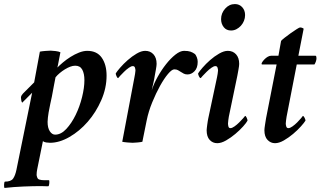

<svg xmlns="http://www.w3.org/2000/svg" viewBox="-75 -697 1579 944"><path d="M295 -374Q283 -374 270 -369Q257 -364 244 -356Q231 -348 219 -338Q207 -328 198 -317Q196 -309 191 -281Q186 -253 180 -222Q172 -187 164 -144Q162 -130 160.5 -119Q159 -108 159 -98Q159 -68 170 -51.5Q181 -35 196 -35Q225 -35 251 -63Q277 -91 297 -132Q317 -173 328.5 -219.5Q340 -266 340 -303Q340 -335 329.5 -354.5Q319 -374 295 -374ZM354 -447Q402 -447 425.5 -413Q449 -379 449 -325Q449 -264 423 -204.5Q397 -145 356.5 -98.5Q316 -52 266.5 -23.5Q217 5 171 5Q163 5 152.5 3.5Q142 2 136 -3L108 135Q105 149 105 163Q105 167 108 175.5Q111 184 119 186Q129 189 142 189Q155 189 166 189Q167 189 167.5 193.5Q168 198 167.5 203Q167 208 166 213Q165 218 162 219Q152 219 143.5 218.5Q135 218 127 218Q89 218 40.5 220Q-8 222 -52 227Q-54 227 -54.5 222.5Q-55 218 -55 212.5Q-55 207 -54 202Q-53 197 -51 196Q-21 196 -10.5 181Q0 166 6 137L83 -241L34 -192Q31 -196 29.5 -204Q28 -212 28 -217Q28 -223 31.5 -228.5Q35 -234 38 -237L93 -292L121 -443Q129 -445 147.5 -446.5Q166 -448 174 -448Q182 -448 198 -446Q214 -444 222 -440Q221 -433 218.5 -421.5Q216 -410 214 -398.5Q212 -387 210 -377.5Q208 -368 207 -365Q218 -376 234.5 -390Q251 -404 271.5 -417Q292 -430 313.5 -438.5Q335 -447 354 -447Z M639 -447Q664 -447 679.5 -430Q695 -413 695 -383Q695 -374 691.5 -355Q688 -336 686 -325Q685 -318 683 -307.5Q681 -297 678.5 -286.5Q676 -276 674 -267Q672 -258 671 -253Q681 -285 700 -319Q719 -353 741.5 -381.5Q764 -410 787.5 -428.5Q811 -447 830 -447Q850 -447 861.5 -443Q873 -439 884 -431Q889 -425 893 -414.5Q897 -404 897 -393Q897 -363 881.5 -347Q866 -331 847 -331Q836 -331 828.5 -335Q821 -339 814 -343.5Q807 -348 800 -352Q793 -356 782 -356Q770 -356 751 -333.5Q732 -311 712 -275Q692 -239 673.5 -194Q655 -149 646 -104L625 0Q617 2 601 3.5Q585 5 577 5Q569 5 552 3.5Q535 2 526 0L586 -317Q587 -321 589 -333.5Q591 -346 591 -350Q591 -357 588.5 -364.5Q586 -372 578 -372Q570 -372 558 -363.5Q546 -355 535 -344Q524 -333 515.5 -324Q507 -315 506 -313Q502 -313 498 -322Q494 -331 494 -336Q500 -346 516 -364.5Q532 -383 553 -401.5Q574 -420 597 -433.5Q620 -447 639 -447Z M1080 -677Q1102 -677 1116 -661.5Q1130 -646 1130 -623Q1130 -608 1124.5 -594.5Q1119 -581 1109.5 -570.5Q1100 -560 1087.5 -553.5Q1075 -547 1061 -547Q1038 -547 1025 -563.5Q1012 -580 1012 -603Q1012 -632 1032 -654.5Q1052 -677 1080 -677ZM992 -317Q993 -321 995 -333.5Q997 -346 997 -350Q997 -357 994.5 -364.5Q992 -372 984 -372Q976 -372 964 -363.5Q952 -355 941 -344Q930 -333 921.5 -324Q913 -315 912 -313Q907 -313 903 -322Q899 -331 899 -336Q905 -346 921 -364.5Q937 -383 958 -401.5Q979 -420 1002.5 -433.5Q1026 -447 1045 -447Q1070 -447 1085.5 -430Q1101 -413 1101 -383Q1101 -374 1097.5 -355Q1094 -336 1092 -325L1050 -123Q1049 -118 1047.5 -106Q1046 -94 1046 -90Q1046 -83 1048 -75Q1050 -67 1058 -67Q1066 -67 1078 -75.5Q1090 -84 1101 -95Q1112 -106 1120.5 -115.5Q1129 -125 1130 -127Q1134 -127 1138 -118Q1142 -109 1142 -104Q1137 -94 1120.5 -75.5Q1104 -57 1082 -38.5Q1060 -20 1036.5 -6.5Q1013 7 993 7Q971 7 956 -9Q941 -25 941 -57Q941 -61 942 -68.5Q943 -76 944 -84.5Q945 -93 946.5 -101.5Q948 -110 949 -115Z M1307 -496Q1311 -501 1325 -512Q1339 -523 1354.5 -534Q1370 -545 1383.5 -553.5Q1397 -562 1400 -562Q1410 -562 1418 -556L1392 -423H1476Q1479 -423 1480 -419Q1481 -415 1481 -411Q1481 -403 1478 -394.5Q1475 -386 1471 -380H1384L1334 -123Q1333 -117 1331.5 -105.5Q1330 -94 1330 -90Q1330 -83 1332.5 -75Q1335 -67 1343 -67Q1351 -67 1363 -75.5Q1375 -84 1386 -95Q1397 -106 1405 -115.5Q1413 -125 1414 -127Q1418 -127 1422.5 -118Q1427 -109 1427 -104Q1421 -94 1404.5 -75.5Q1388 -57 1366 -38.5Q1344 -20 1320.5 -6.5Q1297 7 1277 7Q1256 7 1240.5 -9Q1225 -25 1225 -57Q1225 -65 1228 -83.5Q1231 -102 1233 -115L1285 -380H1214Q1211 -380 1211 -383Q1211 -387 1215.5 -393.5Q1220 -400 1226.5 -406.5Q1233 -413 1241.5 -418Q1250 -423 1259 -423H1294Z"/></svg>

Font: Vermiglione SemiBold
Style: Italic
Weight: 600
Italic angle: -11°
Version: Version 1.000